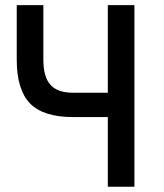

<svg xmlns="http://www.w3.org/2000/svg" viewBox="-20 -713 626 733"><path d="M258.8 -266.1Q145.5 -266.1 94.7 -318.1Q43.9 -370.1 43.9 -485.8V-693.4H145.5V-485.8Q145.5 -419.4 172.6 -389.2Q199.7 -358.9 258.8 -358.9H400.4V-266.1ZM391.6 0V-693.4H493.2V0Z"/></svg>

Font: Cascadia Code
Style: Regular
Weight: 400
Designer: Aaron Bell
Foundry: Saja Typeworks
Version: Version 2404.023